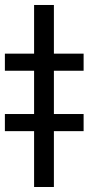

<svg xmlns="http://www.w3.org/2000/svg" viewBox="-62 -747 354 767"><path d="M153.3 -727.1V0H74.2V-727.1ZM-42.5 -464.4V-532.7H272V-464.4ZM-42.5 -223.1V-291.5H272V-223.1Z"/></svg>

Font: Inter 20pt
Style: Regular
Weight: 400
Version: Version 4.001;git-66647c0bb